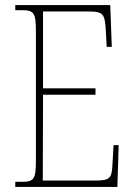

<svg xmlns="http://www.w3.org/2000/svg" viewBox="-20 -734 530 754"><path d="M40 0H441L446 -164H426L422 -94C419 -35 415 -25 354 -25H148L149 -362H355V-387H149V-689H325C388 -689 392 -680 396 -606L399 -550H419L413 -714H40V-694H65C115 -694 121 -683 121 -606V-108C121 -31 115 -20 65 -20H40Z"/></svg>

Font: Noto Serif Devanagari Condensed Thin
Style: Regular
Weight: 100
Width: 3
Designer: Universal Thirst, Indian Type Foundry and the Monotype Design Team
Foundry: Monotype Imaging Inc.
Version: Version 2.004